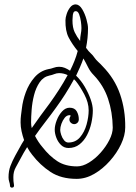

<svg xmlns="http://www.w3.org/2000/svg" viewBox="-20 -744 620 877"><path d="M34 113Q27 113 25 104L26 105Q25 94 22 85.5Q19 77 19 66Q19 37 27.5 14.5Q36 -8 49 -32Q60 -51 69.5 -69Q79 -87 90 -104Q83 -124 78.5 -144.5Q74 -165 74 -185Q74 -203 76 -218Q78 -233 80 -249Q84 -285 98 -323Q112 -361 137.5 -390.5Q163 -420 200 -428Q213 -430 225 -434.5Q237 -439 250 -439Q264 -439 276 -434Q288 -429 300 -421Q311 -443 320 -465.5Q329 -488 335 -511Q309 -543 293.5 -573Q278 -603 279 -652Q279 -663 284.5 -680Q290 -697 300.5 -710.5Q311 -724 326 -724Q343 -723 355.5 -702Q368 -681 375 -655.5Q382 -630 382 -615Q382 -570 373 -526L375 -523Q384 -510 394.5 -500.5Q405 -491 412 -480Q419 -470 428.5 -461.5Q438 -453 448 -442Q504 -385 528.5 -313.5Q553 -242 552 -162Q552 -126 533 -85.5Q514 -45 481.5 -8.5Q449 28 410 50.5Q371 73 330 73Q259 73 211 41.5Q163 10 127 -37Q114 -53 104 -72Q96 -59 88.5 -46.5Q81 -34 74 -20Q63 1 52 20.5Q41 40 41 65Q41 75 41.5 83Q42 91 44 102V104Q44 113 34 113ZM346 -557V-558Q346 -573 349 -588Q352 -603 352 -616Q352 -628 349.5 -646Q347 -664 341.5 -678.5Q336 -693 326 -693Q318 -693 315 -685Q312 -677 312 -667Q312 -657 311 -651Q311 -618 321 -597Q331 -576 346 -557ZM332 16Q358 16 386.5 -1.5Q415 -19 439.5 -46.5Q464 -74 479.5 -104.5Q495 -135 495 -161Q494 -232 473.5 -293Q453 -354 408 -401Q392 -417 382 -437.5Q372 -458 361 -477Q354 -457 345.5 -437.5Q337 -418 328 -399H327Q350 -377 367 -348Q384 -319 394 -290.5Q404 -262 404 -240Q404 -213 397.5 -183Q391 -153 377.5 -127Q364 -101 343 -84.5Q322 -68 293 -68Q273 -68 259 -81.5Q245 -95 237.5 -114.5Q230 -134 230 -152Q230 -171 239 -194.5Q248 -218 263.5 -235Q279 -252 298 -252Q321 -252 330.5 -235.5Q340 -219 340 -199Q340 -189 333.5 -183Q327 -177 319 -177Q311 -177 304 -183Q297 -189 297 -199Q297 -205 301 -211.5Q305 -218 298 -218Q285 -218 275.5 -206Q266 -194 260.5 -178.5Q255 -163 255 -150Q255 -142 259.5 -128Q264 -114 272.5 -103.5Q281 -93 292 -93Q325 -93 345.5 -117Q366 -141 375.5 -175.5Q385 -210 385 -240Q385 -275 365.5 -312Q346 -349 326 -374L318 -382Q299 -347 278 -314Q257 -281 235 -251Q212 -219 187.5 -187.5Q163 -156 140 -123Q155 -94 174 -72Q205 -32 241.5 -8Q278 16 332 16ZM125 -159Q145 -188 165.5 -216Q186 -244 207 -272Q228 -301 249 -333.5Q270 -366 289 -401Q270 -410 250 -410Q239 -410 228 -405.5Q217 -401 206 -399Q178 -393 161 -368Q144 -343 135.5 -309.5Q127 -276 124.5 -242.5Q122 -209 122 -185Q122 -171 125 -159Z"/></svg>

Font: Ruge Boogie
Style: Regular
Weight: 400
Designer: Robert E. Leuschke
Foundry: Robert E. Leuschke
Version: Version 1.010; ttfautohint (v1.8.3)